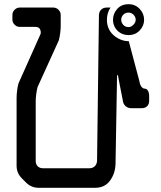

<svg xmlns="http://www.w3.org/2000/svg" viewBox="-20 -790 768 914"><path d="M506 -754H488Q472 -754 462 -744.5Q452 -735 451 -719L442 -24Q441 -8 431 1.5Q421 11 405 11H185Q169 11 159.5 1.5Q150 -8 150 -24V-307Q150 -323 152.5 -342Q155 -361 159 -376L260 -598Q264 -613 266.5 -632Q269 -651 269 -667V-719Q269 -733 258.5 -743.5Q248 -754 234 -754H74Q60 -754 49.5 -743.5Q39 -733 39 -719V-697Q39 -683 49.5 -672.5Q60 -662 74 -662H147Q163 -662 168.5 -654Q174 -646 174 -638Q174 -630 173 -628L68 -393Q64 -378 61.5 -359Q59 -340 59 -324V-1Q59 34 84 59L104 79Q129 104 164 104H433Q479 104 504 69.5Q529 35 530 -11L537 -417Q537 -433 539 -433Q543 -433 544 -417L565 -310Q567 -294 578 -284.5Q589 -275 605 -275H655Q671 -275 680.5 -284.5Q690 -294 690 -310V-333Q690 -349 684 -358.5Q678 -368 669 -368Q660 -368 653 -377.5Q646 -387 644 -402L593 -594Q571 -594 552 -602.5Q533 -611 519 -624Q489 -652 489 -696Q489 -728 506 -754ZM542 -641Q563 -623 592 -623Q624 -623 645 -645Q666 -667 666 -696Q666 -725 645 -747.5Q624 -770 592 -770Q558 -770 538 -747.5Q518 -725 518 -696Q518 -664 542 -641ZM592 -661Q576 -661 566.5 -672Q557 -683 557 -696Q557 -709 566.5 -719.5Q576 -730 592 -730Q606 -730 616 -719.5Q626 -709 626 -696Q626 -683 615 -672Q604 -661 592 -661Z"/></svg>

Font: WDXL Lubrifont SC
Style: Regular
Weight: 400
Designer: [WDXL Lubrifont] Copyright 2020-2022 (c) NightFurySL2001, Skr-ZERO; [ZCOOL QingKe HuangYou] Copyright 2018-2022 (c) The 
Version: Version 2.001;hotconv 1.1.1;makeotfexe 2.6.0